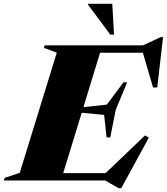

<svg xmlns="http://www.w3.org/2000/svg" viewBox="-76 -955 882 1016"><path d="M550.5 40.5 481 0H-55.5L-52 -13.5L28.5 -40.5L224.5 -676.5L156.5 -701.5L160 -715H680.5L774 -758.5H787L756 -492H734L680 -676H453.5L365.5 -388L489.5 -401.5L577.5 -519.5H597L536 -373L507.5 -227.5H488L475 -347L356.5 -358.5L258.5 -39H483L691.5 -238.5L711.5 -226.5L566 40.5ZM527.5 -772H507.5L390 -930V-935H518Z"/></svg>

Font: Newsreader Display ExtraBold
Style: Italic
Weight: 800
Italic angle: -17°
Designer: Hugues Gentile
Foundry: Production Type
Version: Version 1.001